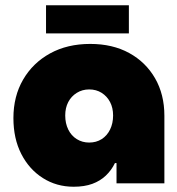

<svg xmlns="http://www.w3.org/2000/svg" viewBox="-20 -697 674 730"><path d="M260 13Q195 13 143 -20Q91 -53 61 -111.5Q31 -170 31 -248Q31 -331 68 -394.5Q105 -458 170.5 -494Q236 -530 323 -530Q408 -530 471 -495.5Q534 -461 569.5 -399.5Q605 -338 605 -257V0H423V-77H417Q404 -50 382.5 -29.5Q361 -9 331 2Q301 13 260 13ZM319 -155Q346 -155 366.5 -168Q387 -181 398.5 -204.5Q410 -228 410 -258Q410 -287 398.5 -309Q387 -331 366.5 -344Q346 -357 319 -357Q293 -357 272 -344Q251 -331 239.5 -309Q228 -287 228 -258Q228 -228 239.5 -204.5Q251 -181 272 -168Q293 -155 319 -155ZM155 -570V-677H470V-570Z"/></svg>

Font: MuseoModerno Thin Black
Style: Regular
Weight: 900
Version: Version 1.002